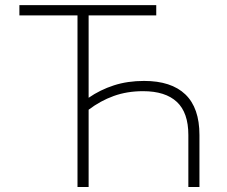

<svg xmlns="http://www.w3.org/2000/svg" viewBox="-20 -748 908 768"><path d="M556.2 -424.3Q665 -424.3 721.4 -370.4Q777.8 -316.4 777.8 -208V0H733.4V-208Q733.4 -297.4 687.5 -340.3Q641.6 -383.3 552.2 -383.3Q488.3 -383.3 434.8 -364Q381.3 -344.7 334.5 -309.1V0H290V-686.5H57.6V-727.5H605V-686.5H334.5V-356.9Q380.4 -388.7 435.3 -406.5Q490.2 -424.3 556.2 -424.3Z"/></svg>

Font: Inter Extra Light
Style: Regular
Weight: 200
Designer: Rasmus Andersson
Foundry: rsms
Version: Version 4.000;git-3c8e0fc